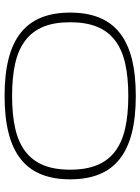

<svg xmlns="http://www.w3.org/2000/svg" viewBox="91 -685 604 826"><g transform="rotate(90 393.0 -272.0)"><path d="M751.5 -272Q751.5 -200.7 730.2 -147.7Q709 -94.7 664.8 -59.6Q620.6 -24.4 553 -7.1Q485.4 10.3 392.6 10.3Q299.8 10.3 232.2 -7.1Q164.6 -24.4 120.6 -59.6Q76.7 -94.7 55.4 -147.7Q34.2 -200.7 34.2 -272Q34.2 -343.3 55.4 -396.2Q76.7 -449.2 120.6 -484.4Q164.6 -519.5 232.2 -536.9Q299.8 -554.2 392.6 -554.2Q485.4 -554.2 553 -536.9Q620.6 -519.5 664.8 -484.4Q709 -449.2 730.2 -396.2Q751.5 -343.3 751.5 -272ZM75.7 -272Q75.7 -203.6 95.2 -156.2Q114.7 -108.9 154.1 -78.9Q193.4 -48.8 252.9 -35.4Q312.5 -22 392.6 -22Q472.7 -22 532.2 -35.4Q591.8 -48.8 631.3 -78.9Q670.9 -108.9 690.4 -156.2Q710 -203.6 710 -272Q710 -339.8 690.4 -387.5Q670.9 -435.1 631.3 -465.1Q591.8 -495.1 532.2 -508.5Q472.7 -522 392.6 -522Q312.5 -522 252.9 -508.5Q193.4 -495.1 154.1 -465.1Q114.7 -435.1 95.2 -387.5Q75.7 -339.8 75.7 -272Z"/></g></svg>

Font: Gruppo
Style: Regular
Weight: 400
Foundry: Vernon Adams
Version: Version 1.000